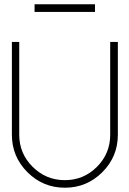

<svg xmlns="http://www.w3.org/2000/svg" viewBox="-20 -877 611 906"><path d="M428.2 -820.8H143.1V-856.9H428.2ZM536.1 -241.2Q536.1 -137.7 462.9 -64.5Q389.6 8.8 286.1 8.8Q182.6 8.8 109.4 -64.5Q36.1 -137.7 36.1 -241.2V-679.2H70.8V-241.2Q70.8 -152.8 134 -89.8Q197.3 -26.9 286.1 -26.9Q374.5 -26.9 437.3 -89.6Q500 -152.3 500 -241.2V-679.2H536.1Z"/></svg>

Font: RawengulkSans
Style: Regular
Weight: 500
Designer: gluk (gluksza@wp.pl)
Foundry: gluk (gluksza@wp.pl)
Version: Version 0.94